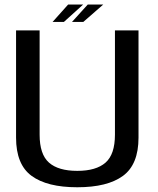

<svg xmlns="http://www.w3.org/2000/svg" viewBox="-20 -806 684 831"><path d="M314.5 4.5Q445 4.5 512.2 -44.8Q579.5 -94 579.5 -210.5V-674.5H477.5V-223Q477.5 -138 436.8 -102.2Q396 -66.5 314.5 -66.5Q232.5 -66.5 192 -102.2Q151.5 -138 151.5 -223V-674.5H49.5V-210.5Q49.5 -94 116.8 -44.8Q184 4.5 314.5 4.5ZM291.5 -711H340.5L427 -786.5H360ZM207.5 -711H256.5L340 -786.5H275Z"/></svg>

Font: Anybody UltraCondensed Thin
Style: Regular
Weight: 400
Version: Version 1.111